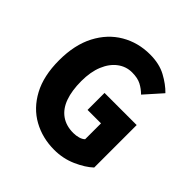

<svg xmlns="http://www.w3.org/2000/svg" viewBox="-179 -805 959 959"><g transform="rotate(45 300.0 -326.0)"><path d="M343 12Q260 12 192 -25.5Q124 -63 84 -137.5Q44 -212 44 -322Q44 -431 84 -507.5Q124 -584 192.5 -624Q261 -664 345 -664Q411 -664 458 -638.5Q505 -613 536 -581L455 -490Q434 -511 409 -524Q384 -537 345 -537Q303 -537 269 -511.5Q235 -486 215.5 -439Q196 -392 196 -327Q196 -260 213 -212.5Q230 -165 265 -140Q300 -115 351 -115Q370 -115 387.5 -120Q405 -125 415 -135V-247H320V-367H547V-67Q514 -36 459.5 -12Q405 12 343 12Z"/></g></svg>

Font: Source Code Pro ExtraLight
Style: Bold
Weight: 700
Monospace: yes
Version: Version 1.018;hotconv 1.0.116;makeotfexe 2.5.65601